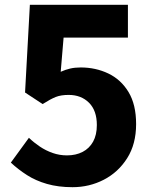

<svg xmlns="http://www.w3.org/2000/svg" viewBox="-20 -763 639 797"><path d="M281 14Q222 14 175 0.5Q128 -13 91.5 -36.5Q55 -60 25 -88L100 -191Q121 -171 145.5 -154.5Q170 -138 198.5 -128Q227 -118 258 -118Q295 -118 323 -132.5Q351 -147 366.5 -175Q382 -203 382 -244Q382 -304 349.5 -336.5Q317 -369 265 -369Q233 -369 211.5 -360.5Q190 -352 157 -331L84 -379L104 -743H511V-607H244L232 -465Q252 -474 271.5 -478.5Q291 -483 315 -483Q377 -483 429.5 -458Q482 -433 513.5 -381Q545 -329 545 -248Q545 -165 508 -106.5Q471 -48 411 -17Q351 14 281 14Z"/></svg>

Font: Noto Sans SC ExtraBold
Style: Regular
Weight: 800
Designer: Ryoko NISHIZUKA 西塚涼子 (kana, bopomofo & ideographs); Paul D. Hunt (Latin, Greek & Cyrillic); Sandoll Communications 산돌커뮤니
Foundry: Adobe
Version: Version 2.004-H2;hotconv 1.0.118;makeotfexe 2.5.65603